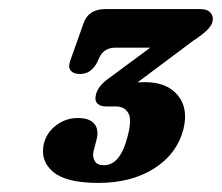

<svg xmlns="http://www.w3.org/2000/svg" viewBox="-20 -720 489 423"><path d="M384 -435Q370 -381 319.8 -349Q269.5 -317 196.5 -317Q125 -317 96.2 -342Q67.5 -367 77 -405Q83.5 -429 104.5 -444.5Q125.5 -460 151 -460Q178 -460 188.2 -446.8Q198.5 -433.5 192.5 -411.5L186 -386.5Q183.5 -374 188.8 -365Q194 -356 209 -356Q245.5 -356 261.5 -421Q271 -457 262.5 -471.2Q254 -485.5 235 -485.5H213Q201 -485.5 194.5 -492Q188 -498.5 191.5 -512Q196.5 -531 218.5 -546.5L311 -615H234.5Q209 -615 199 -593.5L193.5 -581.5Q187.5 -570.5 178.5 -563.8Q169.5 -557 156 -557Q142.5 -557 136 -564.2Q129.5 -571.5 135 -587L164 -668.5Q174.5 -700 212.5 -700H421.5Q437 -700 444 -691.8Q451 -683.5 448 -671.5Q443.5 -654.5 406 -630.5L283 -538.5Q290.5 -539 299 -539Q348 -539 371.8 -510Q395.5 -481 384 -435Z"/></svg>

Font: Fraunces 144pt S100
Style: Bold Italic
Weight: 700
Italic angle: -16°
Version: Version 1.000; ttfautohint (v1.8.3)